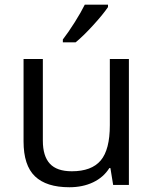

<svg xmlns="http://www.w3.org/2000/svg" viewBox="-20 -786 654 816"><path d="M162.1 -535.2V-188Q162.1 -122.6 191.9 -90.3Q221.7 -58.1 285.2 -58.1Q369.1 -58.1 408 -104Q446.8 -149.9 446.8 -253.9V-535.2H527.8V0H460.9L449.2 -71.8H444.8Q419.9 -32.2 375.7 -11.2Q331.5 9.8 274.9 9.8Q177.2 9.8 128.7 -36.6Q80.1 -83 80.1 -185.1V-535.2ZM247.1 -618.2Q270.5 -648.4 297.6 -691.4Q324.7 -734.4 340.3 -766.1H439V-755.9Q417.5 -724.1 375 -677.7Q332.5 -631.3 301.3 -606H247.1Z"/></svg>

Font: f01972551
Style: Regular
Weight: 400
Foundry: Ascender Corporation
Version: Version 1.10